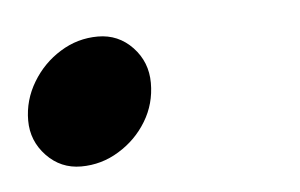

<svg xmlns="http://www.w3.org/2000/svg" viewBox="-28 -146 300 192"><g transform="rotate(-5 122.0 -50.0)"><path d="M37.4 -103Q54.7 -113.8 75.2 -113.8Q95.7 -113.8 109.9 -98.9Q124 -84 124 -63Q124 -42 113.5 -24.7Q103 -7.3 85.4 3.4Q67.9 14.2 47.4 14.2Q26.9 14.2 12.7 -0.7Q-1.5 -15.6 -1.5 -36.1Q-1.5 -56.6 9.3 -74.5Q20 -92.3 37.4 -103Z"/></g></svg>

Font: PlayfairDisplay-Italic
Style: Italic
Weight: 400
Italic angle: -14°
Designer: Claus Eggers Sørensen
Foundry: Claus Eggers Sørensen
Version: Version 1.002;PS 001.002;hotconv 1.0.70;makeotf.lib2.5.58329